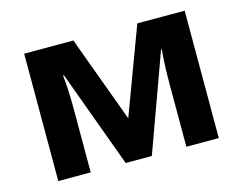

<svg xmlns="http://www.w3.org/2000/svg" viewBox="-81 -670 1006 795"><g transform="rotate(-15 422.0 -273.0)"><path d="M766 -546V0H627V-268Q627 -308 628.5 -346Q630 -384 633 -416H630L479 0H367L214 -417H210Q214 -384 215.5 -346.5Q217 -309 217 -264V0H78V-546H289L425 -176L563 -546Z"/></g></svg>

Font: Noto IKEA Latin
Style: Bold
Weight: 700
Designer: Monotype Design Team
Foundry: Monotype Imaging Inc.
Version: Version 1.0